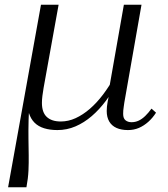

<svg xmlns="http://www.w3.org/2000/svg" viewBox="-20 -536 707 806"><path d="M221 10Q190 10 165.5 2.5Q141 -5 125 -21Q109 -37 101.5 -61.5Q94 -86 97 -121L108 -128Q101 -74 100 -31.5Q99 11 99.5 47Q100 83 100.5 115.5Q101 148 99.5 180.5Q98 213 91 250H14L152 -516H226L163 -167Q160 -149 158 -133.5Q156 -118 156 -104Q156 -64 176.5 -45Q197 -26 235 -26Q267 -26 297.5 -40Q328 -54 357 -79Q386 -104 412.5 -139Q439 -174 462 -216L476 -195Q453 -151 425 -113.5Q397 -76 365 -48.5Q333 -21 297 -5.5Q261 10 221 10ZM517 10Q489 10 469 1Q449 -8 438.5 -26Q428 -44 428 -70Q428 -79 429 -89Q430 -99 432 -109.5Q434 -120 436 -129L434 -141L500 -516H574L502 -106Q501 -97 499.5 -88.5Q498 -80 497.5 -72.5Q497 -65 497 -58Q497 -39 507 -31Q517 -23 532 -23Q548 -23 562 -29.5Q576 -36 589.5 -49Q603 -62 616 -80L635 -63Q621 -41 602.5 -24.5Q584 -8 563 1Q542 10 517 10Z"/></svg>

Font: Roboto Serif 120pt Expanded Light
Style: Italic
Weight: 300
Width: 7
Italic angle: -10°
Designer: Greg Gazdowicz
Foundry: Commercial Type
Version: Version 1.008